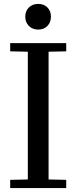

<svg xmlns="http://www.w3.org/2000/svg" viewBox="-20 -960 390 980"><path d="M32 -42 122 -44V-696L32 -698V-740H318V-698L228 -696V-44L318 -42V0H32ZM109 -875Q109 -904 127.5 -922Q146 -940 175 -940Q204 -940 222 -922Q240 -904 240 -875Q240 -846 222 -827.5Q204 -809 175 -809Q146 -809 127.5 -827.5Q109 -846 109 -875Z"/></svg>

Font: Minipax
Style: Regular
Weight: 400
Designer: Raphaël Ronot
Foundry: Velvetyne Type Foundry
Version: Version 1.000